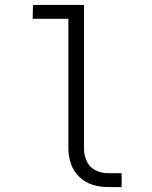

<svg xmlns="http://www.w3.org/2000/svg" viewBox="-20 -755 615 775"><path d="M415 0Q383 0 353 -9.5Q323 -19 300 -41Q277 -63 266.5 -93.5Q256 -124 256 -155V-679H112L113 -735H319V-155Q319 -129 330 -104.5Q341 -80 365 -68Q389 -56 415 -56H471V0Z"/></svg>

Font: Jozsika Light
Style: Regular
Weight: 300
Monospace: yes
Designer: Belleve Invis
Foundry: Belleve Invis
Version: 2.1.0